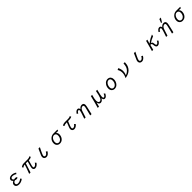

<svg xmlns="http://www.w3.org/2000/svg" viewBox="1522 -5358 9955 9955"><g transform="rotate(-45 6500.0 -380.5)"><path d="M742.2 -68.8Q606.4 43.9 445.3 43.9Q357.9 43.9 302.7 11.2Q225.1 -34.7 225.1 -128.9Q225.1 -244.1 359.9 -300.8Q288.1 -352.1 288.1 -423.3Q288.1 -497.1 354 -542.5Q412.6 -583 501 -583Q635.7 -583 764.2 -499L715.3 -435.1Q611.8 -506.8 494.1 -506.8Q450.2 -506.8 420.9 -490.7Q377.9 -466.8 377.9 -418.5Q377.9 -359.9 438 -325.2Q481.9 -337.4 520 -337.4Q573.7 -337.4 607.4 -317.9Q631.8 -303.7 631.8 -286.1Q631.8 -269 607.9 -255.9Q580.6 -241.2 538.1 -241.2Q490.2 -241.2 436 -262.2Q396.5 -251.5 371.1 -233.9Q316.9 -196.3 316.9 -137.2Q316.9 -79.1 363.3 -51.3Q393.6 -33.2 439 -33.2Q578.6 -33.2 689.9 -136.2Z M1171.9 -484.9Q1229.5 -530.3 1280.3 -547.9Q1330.1 -564.9 1394 -564.9H1689Q1784.7 -564.9 1835 -618.2L1878.9 -547.9Q1835 -506.3 1770.5 -494.1Q1734.9 -487.3 1677.7 -486.8Q1620.6 -309.6 1591.3 -176.8Q1580.6 -128.9 1580.6 -103Q1580.6 -41 1634.8 -41Q1724.6 -41 1814 -182.1L1870.1 -113.8Q1757.8 43.9 1625.5 43.9Q1573.2 43.9 1540 15.6Q1499 -19.5 1499 -86.9Q1499 -135.7 1524.9 -235.8Q1553.7 -347.2 1594.7 -486.8H1460Q1382.8 -255.4 1293 24.9H1194.8Q1297.9 -240.2 1376 -483.9Q1284.2 -479.5 1214.8 -416Z M2696.8 -137.7Q2591.8 43.9 2449.2 43.9Q2369.6 43.9 2324.7 -5.9Q2285.6 -49.8 2285.6 -115.2Q2285.6 -159.2 2307.1 -217.3Q2342.3 -311 2447.8 -531.7L2463.9 -564.9H2567.9Q2452.6 -341.8 2396 -205.1Q2375 -153.3 2375 -122.6Q2375 -87.4 2393.1 -65.4Q2414.1 -39.1 2451.2 -39.1Q2543.9 -39.1 2619.6 -183.1Z M3856 -564.9 3832 -488.8H3674.8Q3753.9 -430.7 3753.9 -323.2Q3753.9 -180.2 3675.8 -76.7Q3586.9 42 3440.4 42Q3343.3 42 3278.8 -19Q3209 -85.4 3209 -196.3Q3209 -319.8 3279.3 -418.5Q3330.6 -489.7 3406.2 -528.8Q3475.6 -564.9 3555.2 -564.9ZM3521.5 -486.8Q3438 -486.8 3374.5 -410.2Q3299.8 -319.8 3299.8 -195.8Q3299.8 -145 3319.8 -107.4Q3358.4 -36.1 3442.9 -36.1Q3519 -36.1 3578.6 -97.7Q3619.1 -139.2 3641.1 -200.2Q3663.1 -260.3 3663.1 -325.7Q3663.1 -407.2 3622.6 -448.7Q3585 -486.8 3521.5 -486.8Z M4199.2 -504.9Q4289.1 -564.9 4417 -564.9H4637.2Q4742.7 -564.9 4793.5 -606.9L4835.4 -533.7Q4784.2 -495.1 4688 -488.3Q4645 -484.9 4557.1 -484.9Q4427.7 -192.4 4427.7 -117.2Q4427.7 -85 4442.4 -65.4Q4459.5 -42 4492.7 -42Q4585.4 -42 4668.5 -161.1L4729 -94.7Q4621.6 42 4493.2 42Q4408.7 42 4368.2 -15.1Q4339.8 -54.2 4339.8 -107.4Q4339.8 -152.8 4362.8 -219.7Q4398.9 -326.7 4467.3 -484.9Q4379.4 -484.4 4331.1 -473.1Q4287.1 -462.9 4250 -436Z M5236.3 24.9Q5303.2 -166 5349.1 -312.5Q5377 -401.4 5377 -434.6Q5377 -501 5324.7 -501Q5264.2 -501 5206.1 -388.2L5136.2 -432.1Q5180.7 -501 5217.8 -534.2Q5272.5 -583 5335 -583Q5434.6 -583 5445.3 -466.3Q5531.7 -583 5653.3 -583Q5730 -583 5765.1 -530.8Q5790.5 -493.7 5790.5 -432.6Q5790.5 -394 5776.9 -331.5Q5725.1 -95.2 5673.3 119.1H5575.2Q5622.1 -46.9 5689.9 -338.4Q5700.2 -382.3 5700.2 -411.6Q5700.2 -501 5629.4 -501Q5575.7 -501 5524.9 -457Q5477.1 -416 5451.7 -344.7Q5409.7 -226.6 5342.8 -6.3L5333 24.9Z M6127 119.1Q6206.1 -138.7 6308.1 -564.9H6399.9Q6330.1 -319.3 6330.1 -216.8Q6330.1 -147.9 6349.1 -103.5Q6376 -41 6435.5 -41Q6523.9 -41 6581.5 -171.9Q6628.4 -278.3 6681.2 -564.9H6773.9L6764.2 -524.4Q6718.3 -334.5 6704.1 -267.1Q6685.5 -178.2 6685.5 -133.3Q6685.5 -39.1 6737.3 -39.1Q6772.9 -39.1 6809.1 -83Q6840.8 -121.6 6867.2 -189.9L6933.1 -134.8Q6847.2 43.9 6731.9 43.9Q6628.9 43.9 6619.1 -98.6Q6543.9 43.9 6428.2 43.9Q6348.6 43.9 6309.1 -34.2Q6292 -67.9 6284.2 -122.1Q6239.7 31.7 6221.2 119.1Z M7543 -583Q7657.2 -583 7720.2 -503.9Q7771 -439.9 7771 -338.4Q7771 -194.3 7691.4 -84.5Q7598.1 43.9 7454.6 43.9Q7348.6 43.9 7283.7 -27.8Q7223.1 -94.2 7223.1 -200.7Q7223.1 -322.8 7286.6 -425.8Q7345.2 -521.5 7436 -560.5Q7486.8 -583 7543 -583ZM7540 -504.9Q7475.6 -504.9 7418.9 -453.1Q7375 -413.1 7347.7 -353Q7314.9 -280.3 7314.9 -201.2Q7314.9 -142.1 7336.4 -102.1Q7372.6 -35.2 7452.6 -35.2Q7533.2 -35.2 7595.2 -103.5Q7678.2 -194.3 7678.2 -337.9Q7678.2 -420.4 7639.6 -463.9Q7603 -504.9 7540 -504.9Z M8796.9 -564.9Q8792.5 -392.1 8735.4 -273.4Q8652.8 -102.5 8476.1 -19Q8380.9 25.9 8238.8 48.8Q8324.7 -115.2 8324.7 -269Q8324.7 -416.5 8245.6 -542L8335.9 -586.9Q8412.6 -447.8 8412.6 -294.9Q8412.6 -167 8356.9 -45.9Q8530.8 -111.3 8618.2 -247.1Q8697.8 -371.1 8700.7 -564.9Z M9696.8 -137.7Q9591.8 43.9 9449.2 43.9Q9369.6 43.9 9324.7 -5.9Q9285.6 -49.8 9285.6 -115.2Q9285.6 -159.2 9307.1 -217.3Q9342.3 -311 9447.8 -531.7L9463.9 -564.9H9567.9Q9452.6 -341.8 9396 -205.1Q9375 -153.3 9375 -122.6Q9375 -87.4 9393.1 -65.4Q9414.1 -39.1 9451.2 -39.1Q9543.9 -39.1 9619.6 -183.1Z M10447.3 -564.9 10382.3 -336.9Q10511.7 -439 10629.4 -502.9Q10708.5 -545.9 10805.2 -584L10784.2 -481Q10601.1 -411.6 10454.1 -309.1Q10509.8 -295.9 10531.2 -262.2Q10547.9 -235.8 10551.3 -184.1Q10556.2 -110.8 10568.4 -77.6Q10582.5 -39.1 10614.7 -39.1Q10650.4 -39.1 10689.9 -78.1Q10726.1 -113.3 10759.3 -180.2L10822.3 -122.1Q10726.1 43.9 10607.9 43.9Q10535.2 43.9 10503.4 -20Q10481.4 -64.9 10475.1 -150.9Q10471.7 -200.2 10461.4 -222.7Q10448.2 -252.4 10411.1 -260.3Q10396 -263.2 10366.2 -264.2L10291 24.9H10198.2L10358.4 -564.9Z M11558.1 -666 11644 -879.9H11753.4L11621.6 -666ZM11333 24.9H11236.3Q11269.5 -70.8 11297.9 -155Q11326.2 -239.3 11349.1 -312.5Q11377 -401.4 11377 -434.6Q11377 -501 11324.7 -501Q11264.2 -501 11206.1 -388.2L11136.2 -432.1Q11182.1 -502.4 11217.8 -534.2Q11272.5 -583 11335 -583Q11434.1 -583 11445.3 -466.3Q11531.7 -583 11653.3 -583Q11730 -583 11765.1 -530.8Q11790.5 -493.7 11790.5 -432.6Q11790.5 -392.6 11776.9 -331.5Q11751 -213.4 11725.1 -100.8Q11699.2 11.7 11673.3 119.1H11575.2Q11598.6 36.1 11627.2 -78.4Q11655.8 -192.9 11689.9 -338.4Q11700.2 -382.3 11700.2 -411.6Q11700.2 -501 11629.4 -501Q11575.7 -501 11524.9 -457Q11477.5 -416 11451.7 -344.7Q11430.7 -285.6 11404.1 -200.9Q11377.4 -116.2 11342.8 -6.3Z M12856 -564.9 12832 -488.8H12674.8Q12753.9 -430.7 12753.9 -323.2Q12753.9 -180.2 12675.8 -76.7Q12586.9 42 12440.4 42Q12343.3 42 12278.8 -19Q12209 -85.4 12209 -196.3Q12209 -319.8 12279.3 -418.5Q12330.6 -489.7 12406.2 -528.8Q12475.6 -564.9 12555.2 -564.9ZM12521.5 -486.8Q12438 -486.8 12374.5 -410.2Q12299.8 -319.8 12299.8 -195.8Q12299.8 -145 12319.8 -107.4Q12358.4 -36.1 12442.9 -36.1Q12519 -36.1 12578.6 -97.7Q12619.1 -139.2 12641.1 -200.2Q12663.1 -260.3 12663.1 -325.7Q12663.1 -407.2 12622.6 -448.7Q12585 -486.8 12521.5 -486.8Z"/></g></svg>

Font: BIZ UDPGothic
Style: Regular
Weight: 400
Designer: TypeBank Co., Ltd.
Foundry: Morisawa Inc.
Version: Version 1.051